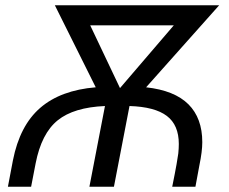

<svg xmlns="http://www.w3.org/2000/svg" viewBox="-20 -708 869 728"><path d="M534 -377Q642 -365 694.5 -312.5Q747 -260 747 -169Q747 -134 736 -81L721 0H633Q644 -54 649.5 -85.5Q655 -117 656 -126Q657 -136 657.5 -145Q658 -154 658 -162Q658 -234 612.5 -268.5Q567 -303 471 -306L412 0H319L378 -306Q260 -301 199 -252Q137 -202 115 -88L98 0H10L29 -100Q55 -232 132.5 -299Q210 -366 343 -377L188 -688H811ZM435 -374 639 -612H322Z"/></svg>

Font: Libra Sans Modern
Style: Italic
Weight: 400
Italic angle: -12°
Foundry: Stefan Peev, Context Ltd
Version: Version 1.000